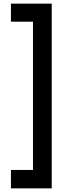

<svg xmlns="http://www.w3.org/2000/svg" viewBox="-20 -865 391 1054"><path d="M40 -845H264V169H40V68H161V-746H40Z"/></svg>

Font: Khand ExtraBold
Style: Regular
Weight: 800
Designer: Sanchit Sawaria and Jyotish Sonowal (Devanagari), Satya Rajpurohit (Latin)
Foundry: Indian Type Foundry
Version: Version 2.000;PS 1.0;hotconv 1.0.79;makeotf.lib2.5.61930